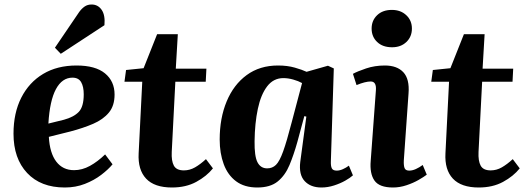

<svg xmlns="http://www.w3.org/2000/svg" viewBox="-20 -819 2334 853"><path d="M320 -528Q404 -528 446.5 -493Q489 -458 489 -399Q489 -349 463.5 -318.5Q438 -288 394 -269Q350 -250 293 -235L197 -211Q201 -139 230 -101Q259 -63 309 -63Q345 -63 379.5 -82Q414 -101 447 -133L480 -89Q461 -66 429.5 -42Q398 -18 357 -2Q316 14 268 14Q161 14 100.5 -50.5Q40 -115 40 -225Q40 -317 74.5 -385Q109 -453 171.5 -490.5Q234 -528 320 -528ZM352 -400Q352 -434 340.5 -454Q329 -474 302 -474Q256 -474 228.5 -423Q201 -372 195 -270L264 -287Q308 -299 330 -322Q352 -345 352 -400ZM332 -766Q343 -781 356 -790Q369 -799 387 -799Q415 -799 431.5 -775.5Q448 -752 444 -707L250 -580L224 -607Z M540 -508 618 -516 678 -667H770L761 -514H897L894 -456H759L743 -144Q741 -104 752.5 -83Q764 -62 797 -62Q823 -62 846.5 -75.5Q870 -89 895 -112L926 -71Q898 -36 852 -11Q806 14 744 14Q666 14 629 -25.5Q592 -65 596 -138L612 -456H533Z M1450 -104Q1449 -82 1454 -71.5Q1459 -61 1476 -61Q1489 -61 1503.5 -67.5Q1518 -74 1530 -83L1548 -40Q1536 -29 1514 -16.5Q1492 -4 1464 5Q1436 14 1408 14Q1360 14 1333.5 -14.5Q1307 -43 1314 -100L1341 -301L1332 -303L1301 -188Q1285 -131 1266 -85.5Q1247 -40 1214 -13Q1181 14 1123 14Q1066 14 1029 -13.5Q992 -41 974 -89.5Q956 -138 956 -199Q956 -294 987 -368.5Q1018 -443 1076 -485.5Q1134 -528 1215 -528Q1257 -528 1290 -518.5Q1323 -509 1342 -500L1437 -527L1463 -515ZM1167 -71Q1190 -71 1206 -86.5Q1222 -102 1238 -146.5Q1254 -191 1276 -276L1322 -450Q1306 -459 1283 -465.5Q1260 -472 1239 -472Q1195 -472 1167 -435.5Q1139 -399 1125.5 -335.5Q1112 -272 1111 -192Q1110 -125 1124 -98Q1138 -71 1167 -71Z M1631 -692Q1631 -728 1655.5 -751.5Q1680 -775 1721 -775Q1760 -775 1785 -751.5Q1810 -728 1810 -692Q1810 -656 1785.5 -632.5Q1761 -609 1722 -609Q1680 -609 1655.5 -632.5Q1631 -656 1631 -692ZM1650 -418Q1653 -457 1627 -457Q1603 -457 1564 -441L1548 -491Q1568 -502 1606.5 -515Q1645 -528 1690 -528Q1744 -528 1772 -498Q1800 -468 1795 -404L1774 -106Q1773 -83 1777.5 -72Q1782 -61 1798 -61Q1812 -61 1827.5 -68Q1843 -75 1858 -86L1876 -43Q1863 -33 1839.5 -19.5Q1816 -6 1786 4Q1756 14 1726 14Q1665 14 1643.5 -17Q1622 -48 1627 -105Z M1903 -508 1981 -516 2041 -667H2133L2124 -514H2260L2257 -456H2122L2106 -144Q2104 -104 2115.5 -83Q2127 -62 2160 -62Q2186 -62 2209.5 -75.5Q2233 -89 2258 -112L2289 -71Q2261 -36 2215 -11Q2169 14 2107 14Q2029 14 1992 -25.5Q1955 -65 1959 -138L1975 -456H1896Z"/></svg>

Font: Literata 36pt
Style: Bold Italic
Weight: 700
Italic angle: -2°
Designer: Latin by Veronika Burian and Jose Scaglione. Greek by Irene Vlachou. Cyrillic by Vera Evstafieva
Foundry: TypeTogether
Version: Version 3.002